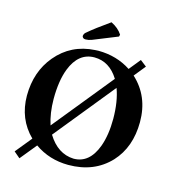

<svg xmlns="http://www.w3.org/2000/svg" viewBox="-126 -937 981 1086"><g transform="rotate(15 365.0 -394.0)"><path d="M87.9 44.9 51.8 14.2 129.9 -81.5Q37.6 -171.9 37.1 -309.1Q37.6 -449.7 118.2 -545.9Q205.1 -649.4 343.3 -657.2Q353 -657.7 362.8 -658.2Q470.2 -657.7 553.7 -603L607.9 -669.9L645 -641.1L590.8 -574.2Q693.8 -480 693.8 -329.1Q693.4 -181.6 607.9 -88.9Q515.1 9.8 363.8 9.8Q252.4 9.3 166.5 -51.3ZM351.1 -616.2Q257.8 -616.2 215.3 -507.3Q188 -436.5 188 -329.1Q188.5 -245.6 210 -180.2L493.2 -528.8Q439.5 -615.7 351.1 -616.2ZM392.1 -833Q435.1 -812 457 -777.8L454.1 -766.1L310.1 -708Q292 -701.2 274.9 -701.2Q260.3 -701.2 255.9 -712.4Q255.4 -714.8 254.9 -715.8Q256.3 -729 265.1 -736.8Q310.5 -775.9 392.1 -833ZM515.6 -481.9 231.4 -131.8Q290.5 -35.6 383.8 -32.2Q476.6 -32.2 518.1 -144.5Q543 -212.9 543 -308.1Q542.5 -409.7 515.6 -481.9Z"/></g></svg>

Font: Linux Libertine O
Style: Bold
Weight: 700
Designer: Philipp H. Poll
Foundry: Philipp H. Poll
Version: Version 5.0.0